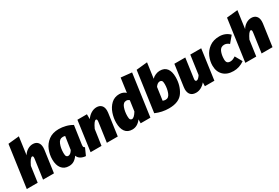

<svg xmlns="http://www.w3.org/2000/svg" viewBox="74 -1850 4294 2955"><g transform="rotate(-30 2221.5 -372.0)"><path d="M543 -428Q543 -405 541 -393L486 0H292L340 -341Q342 -359 342 -364Q342 -393 324 -393Q290 -393 236 -278L197 0H3L107 -744L303 -764L260 -451Q286 -497 331.5 -525.5Q377 -554 426 -554Q481 -554 512 -521Q543 -488 543 -428Z M1125 -491 1079 -172Q1077 -152 1077 -147Q1077 -133 1082 -124.5Q1087 -116 1101 -110L1045 16Q995 13 957 -9Q919 -31 904 -72Q875 -29 837 -4.5Q799 20 745 20Q661 20 615.5 -38Q570 -96 570 -197Q570 -283 602.5 -364.5Q635 -446 706.5 -500Q778 -554 889 -554Q948 -554 1010 -538.5Q1072 -523 1125 -491ZM769 -198Q769 -153 780.5 -137.5Q792 -122 812 -122Q854 -122 889 -182L923 -412Q901 -418 881 -418Q823 -418 796 -350.5Q769 -283 769 -198Z M1677 -428Q1677 -405 1675 -393L1620 0H1426L1474 -341Q1476 -359 1476 -364Q1476 -393 1458 -393Q1440 -393 1419 -364.5Q1398 -336 1371 -278L1331 0H1137L1211 -534H1380L1381 -446Q1413 -495 1461 -524.5Q1509 -554 1560 -554Q1615 -554 1646 -521Q1677 -488 1677 -428Z M2304 -744 2200 0H2027L2028 -69Q1963 20 1871 20Q1788 20 1746 -36.5Q1704 -93 1704 -197Q1704 -278 1732.5 -361Q1761 -444 1819.5 -499Q1878 -554 1964 -554Q1999 -554 2028 -542.5Q2057 -531 2077 -511L2112 -764ZM1904 -199Q1904 -154 1914.5 -138Q1925 -122 1944 -122Q1983 -122 2034 -205L2060 -391Q2038 -413 2008 -413Q1953 -413 1928.5 -345Q1904 -277 1904 -199Z M2849 -347Q2849 -199 2776.5 -89.5Q2704 20 2522 20Q2398 20 2285 -30L2385 -744L2581 -764L2543 -493Q2569 -521 2608 -537.5Q2647 -554 2685 -554Q2767 -554 2808 -500.5Q2849 -447 2849 -347ZM2525 -359 2493 -131Q2519 -121 2544 -121Q2598 -121 2624 -189Q2650 -257 2650 -338Q2650 -381 2638 -396.5Q2626 -412 2604 -412Q2561 -412 2525 -359Z M2877 -112Q2877 -130 2880 -151L2934 -534H3128L3080 -189Q3078 -175 3078 -170Q3078 -138 3103 -138Q3117 -138 3135 -154Q3153 -170 3170 -197L3217 -534H3411L3337 0H3168L3170 -67Q3136 -26 3093.5 -3Q3051 20 3005 20Q2941 20 2909 -15Q2877 -50 2877 -112Z M3922 -480 3829 -369Q3790 -405 3743 -405Q3681 -405 3655.5 -346.5Q3630 -288 3630 -212Q3630 -167 3648 -150Q3666 -133 3699 -133Q3722 -133 3743 -141Q3764 -149 3794 -168L3864 -44Q3775 20 3671 20Q3556 20 3491.5 -44Q3427 -108 3427 -217Q3427 -293 3460 -371Q3493 -449 3564 -501.5Q3635 -554 3742 -554Q3796 -554 3842 -535Q3888 -516 3922 -480Z M4427 -428Q4427 -405 4425 -393L4370 0H4176L4224 -341Q4226 -359 4226 -364Q4226 -393 4208 -393Q4174 -393 4120 -278L4081 0H3887L3991 -744L4187 -764L4144 -451Q4170 -497 4215.5 -525.5Q4261 -554 4310 -554Q4365 -554 4396 -521Q4427 -488 4427 -428Z"/></g></svg>

Font: Fira Sans Black
Style: Italic
Weight: 900
Italic angle: -8°
Designer: Carrois Corporate & Edenspiekermann AG
Foundry: Carrois Corporate GbR & Edenspiekermann AG
Version: Version 4.203